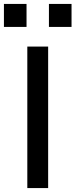

<svg xmlns="http://www.w3.org/2000/svg" viewBox="-65 -957 384 977"><path d="M74 0V-720H180V0ZM184 -820V-937H299V-820ZM-45 -820V-937H70V-820Z"/></svg>

Font: Instrument Sans Medium
Style: Regular
Weight: 500
Designer: Rodrigo Fuenzalida
Foundry: fragTYPE
Version: Version 1.000;gftools[0.9.28]